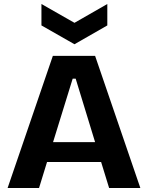

<svg xmlns="http://www.w3.org/2000/svg" viewBox="-20 -939 739 959"><path d="M18 0 244 -660H455L681 0H525L485 -130H215L175 0ZM343 -546 245 -229H455L358 -546ZM187 -919 352 -825 516 -919V-812L352 -718L187 -812Z"/></svg>

Font: Bricolage Grotesque 10pt Bricolage Grotesque 10pt Regular
Style: Bold
Weight: 700
Designer: Mathieu Triay
Foundry: Atelier Triay
Version: Version 1.000; ttfautohint (v1.8.4.7-5d5b);gftools[0.9.32]